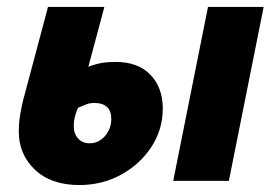

<svg xmlns="http://www.w3.org/2000/svg" viewBox="-20 -520 788 552"><path d="M208 12Q127 12 80.5 -32Q34 -76 34 -142Q34 -168 38.5 -193Q43 -218 46 -230L118 -500H280L234 -328Q255 -336 272.5 -339Q290 -342 312 -342Q377 -342 412.5 -305Q448 -268 448 -208Q448 -148 415.5 -98Q383 -48 328.5 -18Q274 12 208 12ZM238 -108Q255 -108 269 -117.5Q283 -127 291.5 -143Q300 -159 300 -178Q300 -201 287.5 -212.5Q275 -224 252 -224Q239 -224 229.5 -220.5Q220 -217 204 -210Q198 -195 195 -183.5Q192 -172 192 -158Q192 -136 204.5 -122Q217 -108 238 -108ZM478 0 578 -500H738L638 0Z"/></svg>

Font: Source Sans 3 Black
Style: Italic
Weight: 900
Italic angle: -11°
Designer: Paul D. Hunt
Foundry: Adobe
Version: Version 3.052;hotconv 1.1.0;makeotfexe 2.6.0